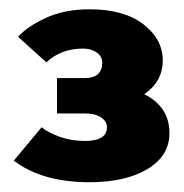

<svg xmlns="http://www.w3.org/2000/svg" viewBox="-20 -828 390 407"><path d="M9.2 -487.5 68.3 -558.3Q80.8 -547.5 105.8 -538.3Q130.8 -529.2 160 -529.2Q206.7 -529.2 206.7 -558.3Q206.7 -570.8 194.2 -579.2Q181.7 -587.5 160 -587.5H100.8V-662.5H160Q196.7 -662.5 196.7 -695.8Q196.7 -708.3 185 -716.7Q173.3 -725 155.8 -725Q109.2 -725 78.3 -695.8L18.3 -750Q37.5 -771.7 77.1 -790Q116.7 -808.3 170 -808.3Q242.5 -808.3 283.8 -776.7Q325 -745 325 -700Q325 -655 285.8 -628.3Q339.2 -601.7 339.2 -545.8Q339.2 -497.5 292.5 -469.6Q245.8 -441.7 170 -441.7Q69.2 -441.7 9.2 -487.5Z"/></svg>

Font: BoonTook
Style: Regular
Weight: 400
Designer: Sungsit Sawaiwan
Foundry: FontUni
Version: Version 3.0